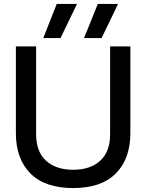

<svg xmlns="http://www.w3.org/2000/svg" viewBox="-20 -933 737 968"><path d="M198.2 -741.2 266.1 -913.1H368.2L285.2 -741.2ZM403.8 -741.2 473.1 -913.1H575.2L492.2 -741.2ZM349.1 15.1Q206.1 15.1 133.1 -58.8Q60.1 -132.8 60.1 -261.2V-699.2H162.1V-256.8Q162.1 -168 212.2 -122.6Q262.2 -77.1 349.1 -77.1Q435.1 -77.1 485.1 -122.6Q535.2 -168 535.2 -256.8V-699.2H637.2V-261.2Q637.2 -132.8 564.2 -58.8Q491.2 15.1 349.1 15.1Z"/></svg>

Font: Prompt
Style: Regular
Weight: 400
Designer: Katatrad Team
Foundry: CadsonDemak
Version: Version 1.000;PS 001.000;hotconv 1.0.88;makeotf.lib2.5.64775